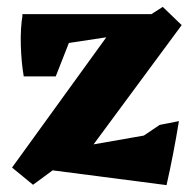

<svg xmlns="http://www.w3.org/2000/svg" viewBox="-20 -520 563 558"><path d="M76 17 15 -33 329 -467 395 -463 453 -500 508 -447 211 -45 148 -36ZM464 18 94 -30 124 -78 398 -126 444 -157 500 -168Q492 -119 483 -72.5Q474 -26 464 18ZM49 -298Q42 -338 40.5 -388.5Q39 -439 46 -479L199 -443L142 -298ZM47 -375 45 -479H444L404 -429Z"/></svg>

Font: Eczar
Style: Bold
Weight: 700
Designer: Vaibhav Singh
Foundry: Rosetta Type Foundry
Version: Version 2.000